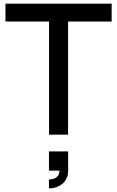

<svg xmlns="http://www.w3.org/2000/svg" viewBox="-20 -740 644 1055"><path d="M249.5 0V-621.5H10V-720H593.5V-621.5H354V0ZM249 295V247Q256 247 270 243.5Q284 240 295.2 229.8Q306.5 219.5 306.5 199.5Q306.5 198.5 306.5 197.5H249V92H354.5V197.5Q354.5 243 323.8 269Q293 295 249 295Z"/></svg>

Font: Cns Manrope SemBd
Style: Regular
Weight: 600
Designer: Mikhail Sharanda
Foundry: Mikhail Sharanda
Version: Version 4.504